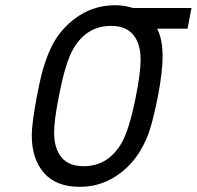

<svg xmlns="http://www.w3.org/2000/svg" viewBox="-20 -697 745 727"><path d="M400.4 -599Q309.2 -599 258.5 -513.7Q228.5 -464.2 203.1 -333.3Q184.9 -242.2 184.9 -195.3Q184.9 -135.4 212.6 -101.6Q240.2 -67.7 296.9 -67.7Q388 -67.7 438.8 -153Q469.4 -203.8 494.8 -333.3Q512.4 -421.2 512.4 -471.4Q512.4 -531.2 484.7 -565.1Q457 -599 400.4 -599ZM574.9 -588.5Q595.7 -548.8 595.7 -483.7Q595.7 -425.8 578.1 -333.3Q563.8 -261.1 550.1 -214.8Q536.5 -168.6 511.7 -127Q475.9 -66.4 416 -28Q356.1 10.4 281.9 10.4Q192.1 10.4 146.2 -42.6Q100.3 -95.7 100.3 -184.2Q100.3 -229.8 119.8 -333.3Q129.6 -382.8 136.1 -410.2Q142.6 -437.5 155.6 -474Q168.6 -510.4 185.5 -539.7Q221.4 -600.3 281.2 -638.7Q341.1 -677.1 415.4 -677.1Q451.2 -677.1 483.7 -666.7H705.1L690.1 -588.5Z"/></svg>

Font: Monoid
Style: Italic
Weight: 400
Width: 4
Italic angle: -11°
Monospace: yes
Version: Version 0.61